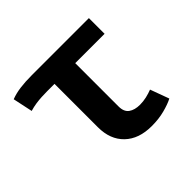

<svg xmlns="http://www.w3.org/2000/svg" viewBox="-133 -691 865 865"><g transform="rotate(-45 300.0 -258.0)"><path d="M525.5 -529.5V-429.5H160Q142 -429.5 123.8 -428.5Q105.5 -427.5 86.8 -424.8Q68 -422 47.5 -416L27.5 -510.5Q55 -521 87.2 -525.2Q119.5 -529.5 161.5 -529.5ZM338.5 -445.5V-153.5Q338.5 -119.5 358.8 -105Q379 -90.5 412.5 -90.5Q433.5 -90.5 454 -95.2Q474.5 -100 492.5 -107L525.5 -17Q501.5 -4.5 464.2 5.2Q427 15 382 15Q300 15 253.2 -30Q206.5 -75 206.5 -153V-445.5Z"/></g></svg>

Font: Fira Code Light SemiBold
Style: Regular
Weight: 600
Monospace: yes
Version: Version 5.002